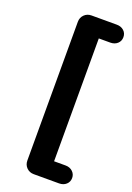

<svg xmlns="http://www.w3.org/2000/svg" viewBox="-166 -766 693 1006"><g transform="rotate(20 180.5 -262.5)"><path d="M161 180Q137 180 121 164Q105 148 105 124V-649Q105 -673 121 -689Q137 -705 161 -705H302Q326 -705 341.5 -691Q357 -677 357 -655Q357 -633 341.5 -619Q326 -605 302 -605H238V80H302Q326 80 341.5 94.5Q357 109 357 130Q357 152 341.5 166Q326 180 302 180Z"/></g></svg>

Font: Chiron GoRound TC SB
Style: Regular
Weight: 500
Designer: Ryoko NISHIZUKA 西塚涼子 (kana, bopomofo & ideographs); Paul D. Hunt (Latin, Greek & Cyrillic); Sandoll Communications 산돌커뮤니
Foundry: Adobe
Version: Version 1.000;hotconv 1.1.1;makeotfexe 2.6.0